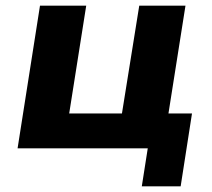

<svg xmlns="http://www.w3.org/2000/svg" viewBox="-20 -523 749 677"><path d="M480 134 501 0H42L121 -503H284L224 -123H410L471 -503H634L574 -123H657L617 134Z"/></svg>

Font: Nunito Sans 7pt ExtraBold
Style: Italic
Weight: 800
Italic angle: -9°
Designer: Vernon Adams
Foundry: Vernon Adams
Version: Version 3.101;gftools[0.9.27]